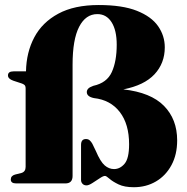

<svg xmlns="http://www.w3.org/2000/svg" viewBox="-20 -748 762 783"><path d="M702.5 -175.5Q702.5 -117.5 679.2 -74.5Q656 -31.5 616 -8Q576 15.5 525.5 15.5Q487.5 15.5 463.5 4Q439.5 -7.5 426.5 -19Q413.5 -30.5 408.5 -30.5Q401.5 -31 387 -21.2Q372.5 -11.5 357.2 -1.8Q342 8 333 8Q322.5 8 316.5 1.5Q310.5 -5 310.5 -14V-157Q310.5 -181 330.5 -181Q340 -181 346 -175.5Q352 -170 356.5 -162L371 -132Q389.5 -88.5 407 -73.5Q424.5 -58.5 445 -58.5Q469.5 -58.5 488 -80.2Q506.5 -102 506.5 -159.5Q506.5 -242 468.5 -291.2Q430.5 -340.5 363 -348Q334 -354 334 -372.5Q334 -380 339.5 -386.2Q345 -392.5 360.5 -398Q416 -410 436 -454.2Q456 -498.5 456 -565.5Q456 -624.5 435 -657.5Q414 -690.5 377 -690.5Q329.5 -690.5 302.8 -638.8Q276 -587 276 -484.5V-30.5Q276 0 246.5 0H46Q24 0 24 -16Q24 -31 41 -36L67 -42.5Q84.5 -47.5 84.5 -67.5V-387Q84.5 -397.5 79.8 -401.5Q75 -405.5 69 -407.5L34 -419Q12.5 -426.5 12.5 -440.5Q12.5 -457 35.5 -457H86Q87.5 -535 120 -596Q152.5 -657 217.8 -692.2Q283 -727.5 382.5 -727.5Q479 -727.5 538.2 -704Q597.5 -680.5 624.8 -641.2Q652 -602 652 -555Q652 -490 610 -445Q568 -400 483 -383.5Q595 -371 648.8 -316.2Q702.5 -261.5 702.5 -175.5Z"/></svg>

Font: Fraunces 72pt S000 Black
Style: Regular
Weight: 900
Version: Version 1.000; ttfautohint (v1.8.3)